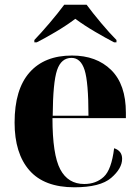

<svg xmlns="http://www.w3.org/2000/svg" viewBox="-20 -786 592 816"><path d="M296 10Q406 10 452.5 -30Q499 -70 499 -111Q499 -145 465 -156Q454 -65 421 -34.5Q388 -4 338 -4Q269 -4 236 -66.5Q203 -129 203 -284H515V-307Q515 -427 452.5 -488.5Q390 -550 286 -550Q169 -550 105.5 -478Q42 -406 42 -265Q42 -134 105 -62Q168 10 296 10ZM204 -294Q205 -436 222.5 -488Q240 -540 284 -540Q323 -540 339.5 -488.5Q356 -437 356 -294ZM126 -606H136Q170 -623 216.5 -650.5Q263 -678 300 -706Q338 -678 385 -650.5Q432 -623 465 -606H475V-616Q446 -645 409.5 -688.5Q373 -732 348 -766H253Q228 -732 191 -688.5Q154 -645 126 -616Z"/></svg>

Font: Noto Serif Display SemiCondensed Extra
Style: Regular
Weight: 800
Width: 4
Designer: Monotype Design Team
Foundry: Monotype Imaging Inc.
Version: Version 1.900